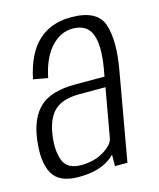

<svg xmlns="http://www.w3.org/2000/svg" viewBox="-96 -669 615 743"><g transform="rotate(-15 212.0 -297.5)"><path d="M274 0 274.5 -45.5Q264 -35 249 -25Q203.5 4.5 128.5 4.5Q50 4.5 24.2 -42.5Q-1.5 -89.5 9.5 -175Q20 -261 65.2 -303Q110.5 -345 206.5 -345H324.5L329.5 -372.5Q345.5 -464 328 -510.2Q310.5 -556.5 253 -556.5Q204 -556.5 166 -514.8Q128 -473 112.5 -396L54.5 -406.5Q75 -505.5 126.2 -553Q177.5 -600.5 257.5 -600.5Q363 -600.5 385 -534.8Q407 -469 386.5 -354L324 0ZM283 -110 317.5 -304.5H214Q145 -304.5 112.8 -273.5Q80.5 -242.5 71.5 -178Q63 -117 78.5 -77.2Q94 -37.5 149 -37.5Q202 -37.5 240.2 -60.8Q278.5 -84 283 -110Z"/></g></svg>

Font: Anybody Light
Style: Italic
Weight: 300
Italic angle: -10°
Designer: Tyler Finck
Foundry: Etcetera Type Company
Version: Version 1.010; ttfautohint (v1.8.3) -l 8 -r 50 -G 200 -x 14 